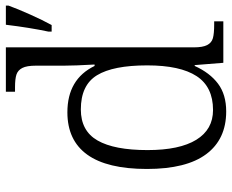

<svg xmlns="http://www.w3.org/2000/svg" viewBox="-90 -710 810 671"><g transform="rotate(-90 315.5 -375.0)"><path d="M60 -267Q60 -406 110 -475.5Q160 -545 258 -545Q374 -545 420 -450H425Q421 -520 421 -557V-655Q421 -687 413 -702.5Q405 -718 390 -723Q375 -728 346 -728H330V-760H485V-103Q485 -72 493 -56.5Q501 -41 517 -36.5Q533 -32 565 -32H576V0H431L423 -100H420Q396 -47 358 -18.5Q320 10 261 10Q164 10 112 -59.5Q60 -129 60 -267ZM422 -266Q422 -385 387.5 -441.5Q353 -498 268 -498Q193 -498 159.5 -439.5Q126 -381 126 -265Q126 -153 162 -94.5Q198 -36 266 -36Q347 -36 384.5 -93.5Q422 -151 422 -266ZM540 -611Q554 -677 564 -760H631V-751Q619 -718 599.5 -674.5Q580 -631 563 -600H540Z"/></g></svg>

Font: Noto Serif Light
Style: Regular
Weight: 300
Designer: Monotype Design Team
Foundry: Monotype Imaging Inc.
Version: Version 1.001